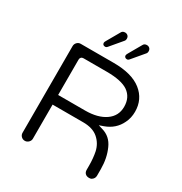

<svg xmlns="http://www.w3.org/2000/svg" viewBox="-196 -1007 1087 1147"><g transform="rotate(30 347.5 -434.0)"><path d="M254.9 -748Q254.9 -730.5 274.4 -730.5Q281.2 -730.5 287.1 -737.3L355.5 -818.4Q362.3 -825.2 362.3 -836.9Q362.3 -849.6 354.5 -856.9Q346.7 -864.3 335 -864.3Q317.4 -864.3 310.5 -849.6Q310.5 -849.6 260.7 -762.7Q254.9 -752.9 254.9 -748ZM424.8 -730.5Q431.6 -730.5 437.5 -737.3L505.9 -818.4Q512.7 -825.2 512.7 -836.9Q512.7 -849.6 504.9 -856.9Q497.1 -864.3 485.4 -864.3Q467.8 -864.3 460.9 -849.6Q460.9 -849.6 411.1 -762.7Q405.3 -752.9 405.3 -746.6Q405.3 -740.2 410.2 -735.4Q415 -730.5 424.8 -730.5ZM623 -483.4Q623 -569.3 557.6 -621.1Q492.2 -672.9 366.2 -672.9H138.7Q124 -672.9 113.8 -662.1Q103.5 -651.4 103.5 -636.7V-39.1Q103.5 -24.4 113.8 -14.2Q124 -3.9 138.7 -3.9Q153.3 -3.9 164.1 -14.6Q174.8 -25.4 174.8 -39.1V-274.4H385.7Q452.1 -274.4 489.3 -242.2Q526.4 -210 537.1 -161.1Q545.9 -118.2 545.9 -68.4V-39.1Q545.9 -22.5 555.7 -13.2Q565.4 -3.9 582 -3.9Q591.8 -3.9 597.7 -6.8Q617.2 -18.6 617.2 -39.1V-84Q617.2 -160.2 589.8 -220.7Q563.5 -280.3 503.9 -296.9L475.6 -305.7L503.9 -315.4Q575.2 -340.8 605.5 -405.3Q623 -440.4 623 -483.4ZM360.4 -340.8H174.8V-585Q174.8 -594.7 180.7 -600.6Q186.5 -606.4 196.3 -606.4H355.5Q458 -606.4 503.9 -575.2Q551.8 -542 551.8 -476.6Q551.8 -413.1 500 -377Q448.2 -340.8 360.4 -340.8Z"/></g></svg>

Font: FakePearl
Style: ExtraLight
Weight: 300
Version: Version 1.2